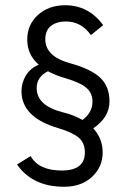

<svg xmlns="http://www.w3.org/2000/svg" viewBox="-20 -698 478 733"><path d="M398 -311Q398 -250 336 -208Q372 -169 372 -116Q372 -61 331.5 -23Q291 15 225 15Q104 15 45 -70L97 -102Q128 -47 216 -47Q304 -47 304 -116Q304 -152 281 -172Q258 -192 205 -208Q62 -249 62 -350Q62 -382 79 -410Q96 -438 128 -451Q84 -489 84 -547Q84 -604 125 -641Q166 -678 229 -678Q318 -678 374 -602L327 -564Q290 -616 232 -616Q196 -616 174.5 -599Q153 -582 153 -548Q153 -483 246 -457Q327 -435 362.5 -401.5Q398 -368 398 -311ZM120 -362Q120 -294 221 -269Q262 -259 295 -240Q333 -268 333 -310Q333 -343 309.5 -363Q286 -383 228 -400Q195 -409 163 -426Q120 -404 120 -362Z"/></svg>

Font: Didact Gothic
Style: Regular
Weight: 400
Designer: Daniel Johnson
Foundry: Daniel Johnson
Version: Version 2.101;PS 002.101;hotconv 1.0.88;makeotf.lib2.5.64775